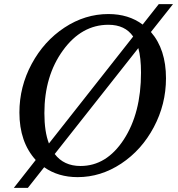

<svg xmlns="http://www.w3.org/2000/svg" viewBox="-20 -848 860 930"><path d="M47 62 153 -73Q74 -160 74 -303Q74 -428 133.5 -538.5Q193 -649 292.5 -714.5Q392 -780 505 -780Q603 -780 671 -729L749 -828H818L711 -693Q784 -609 784 -469Q784 -343 725 -232Q666 -121 567 -55.5Q468 10 356 10Q262 10 194 -38L115 62ZM505 -728Q375 -728 285 -604Q195 -480 195 -300Q195 -210 217 -153L625 -671Q586 -728 505 -728ZM245 -102Q289 -44 370 -44Q496 -44 579.5 -172Q663 -300 663 -496Q663 -569 650 -615Z"/></svg>

Font: Libre Baskerville
Style: Italic
Weight: 400
Italic angle: -15°
Designer: Pablo Impallari, Rodrigo Fuenzalida
Foundry: Pablo Impallari, Rodrigo Fuenzalida
Version: Version 1.051;Glyphs 3.2.3 (3260)